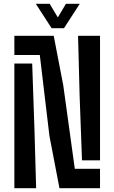

<svg xmlns="http://www.w3.org/2000/svg" viewBox="-20 -988 601 1008"><path d="M292.2 0 239.5 -274.5 189 -699.1H55.4V-800H262L312.1 -540.3L372.7 -101.9H505.1V0ZM55.4 0V-654.6H149L161 -305.7L169.7 0ZM410.5 -146.4 398 -486.7 389.8 -800H505.1V-146.4ZM250.9 -840 168 -968H240.9L283.6 -896.5L326.1 -968H398.8L315.9 -840Z"/></svg>

Font: Big Shoulders Stencil Text Thin
Style: Regular
Weight: 100
Designer: Patric King
Foundry: XO Type Co
Version: Version 2.001